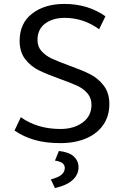

<svg xmlns="http://www.w3.org/2000/svg" viewBox="-20 -713 631 978"><path d="M54 0ZM54 -48 86 -116Q170 -56 288 -56Q356 -56 401 -89Q446 -122 446 -179Q446 -214 425 -238Q404 -262 372.5 -276.5Q341 -291 285 -311Q218 -335 177.5 -355Q137 -375 108.5 -411.5Q80 -448 80 -505Q80 -595 144 -644Q208 -693 308 -693Q428 -693 517 -630L485 -564Q405 -622 310 -622Q249 -622 210 -593Q171 -564 171 -509Q171 -475 192 -452Q213 -429 244 -414.5Q275 -400 330 -380Q397 -356 438 -335.5Q479 -315 508 -277.5Q537 -240 537 -183Q537 -122 506 -77Q475 -32 418.5 -8Q362 16 288 16Q213 16 157 0Q101 -16 54 -48ZM239 201Q279 190 294.5 176Q310 162 310 142Q310 128 298.5 118.5Q287 109 260 105L280 56Q333 62 356.5 84.5Q380 107 380 139Q380 176 350.5 203.5Q321 231 260 245Z"/></svg>

Font: Martel Sans
Style: Regular
Weight: 400
Designer: Dan Reynolds and Mathieu Réguer
Foundry: Dan Reynolds and Mathieu Réguer
Version: Version 1.002; ttfautohint (v1.1) -l 5 -r 5 -G 72 -x 0 -D la